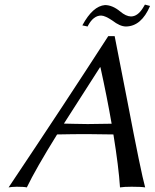

<svg xmlns="http://www.w3.org/2000/svg" viewBox="-20 -816 676 839"><path d="M552.2 -744.1Q581.5 -744.1 604.5 -781.2Q608.9 -788.6 613.3 -795.9L635.7 -790Q597.7 -700.7 529.8 -700.2Q503.9 -700.7 471.2 -726.1Q439.5 -747.6 421.9 -748Q388.7 -748 365.2 -705.1Q363.8 -702.1 362.8 -700.2L339.8 -705.1Q385.3 -789.6 439 -793.9Q471.7 -793.5 504.9 -766.1Q530.3 -744.6 552.2 -744.1ZM229.5 -228.5Q136.2 -78.1 97.2 2.9Q85 0 53.2 0Q29.8 0.5 17.6 2.9Q265.6 -367.7 453.1 -658.2H481Q498 -574.7 536.6 -374Q596.7 -59.6 614.3 2.9Q597.2 0 555.2 0Q522 0 504.4 2.9Q498.5 -87.4 475.6 -228.5Q404.3 -230 358.9 -230Q301.3 -230 229.5 -228.5ZM467.8 -275.4Q447.8 -391.1 418.9 -522H417Q288.1 -321.8 259.3 -275.9Q272.5 -275.9 303.2 -274.9Q346.7 -273.9 363.3 -273.9Q406.2 -273.9 467.8 -275.4Z"/></svg>

Font: Linux Biolinum Capitals O
Style: Italic Samll Caps
Weight: 400
Italic angle: -12°
Designer: Philipp H. Poll
Foundry: Philipp H. Poll
Version: Version 0.6.2